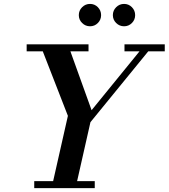

<svg xmlns="http://www.w3.org/2000/svg" viewBox="-20 -981 879 1001"><path d="M568.4 -902.1Q568.4 -926.2 585.6 -943.4Q602.9 -960.6 626.9 -960.6Q650.9 -960.6 667.8 -943.4Q684.6 -926.2 684.6 -902.1Q684.6 -878.1 667.8 -861.1Q650.9 -844 626.9 -844Q602.9 -844 585.6 -861.1Q568.4 -878.1 568.4 -902.1ZM390.9 -902.1Q390.9 -926.2 408.1 -943.4Q425.4 -960.6 449.4 -960.6Q473.4 -960.6 490.3 -943.4Q507.1 -926.2 507.1 -902.1Q507.1 -878.1 490.3 -861.1Q473.4 -844 449.4 -844Q425.4 -844 408.1 -861.1Q390.9 -878.1 390.9 -902.1ZM158.5 -36.5H257L334 -377L203 -713.5H119V-750H441.5V-713.5H347L457.5 -406.5L707.5 -713.5H629V-750H839V-713.5H753L451.5 -344L382 -36.5H474V0H158.5Z"/></svg>

Font: Bodoni* 06pt Medium
Style: Italic
Weight: 500
Italic angle: -13°
Version: Version 2.3